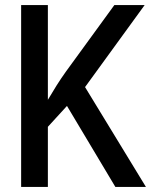

<svg xmlns="http://www.w3.org/2000/svg" viewBox="-20 -734 640 754"><path d="M63 0V-714H168V-342Q185 -371 202 -398Q219 -425 239 -453L429 -714H548L314 -392L553 0H433L243 -318L168 -236V0Z"/></svg>

Font: Noto Sans Mono Medium
Style: Regular
Weight: 500
Designer: Monotype Design Team
Foundry: Monotype Imaging Inc.
Version: Version 2.014